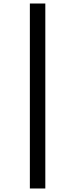

<svg xmlns="http://www.w3.org/2000/svg" viewBox="-20 -878 409 1093"><path d="M238 195H150V-858H238Z"/></svg>

Font: Playfair Display SC
Style: Bold Italic
Weight: 700
Italic angle: -14°
Designer: Claus Eggers Sørensen
Foundry: Claus Eggers Sørensen
Version: Version 1.200; ttfautohint (v1.6)